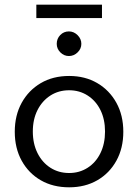

<svg xmlns="http://www.w3.org/2000/svg" viewBox="-20 -791 590 819"><path d="M275 8Q206 8 154 -22Q102 -52 72.5 -105.5Q43 -159 43 -229Q43 -299 72.5 -352.5Q102 -406 154 -436.5Q206 -467 275 -467Q343 -467 395 -436.5Q447 -406 476.5 -352.5Q506 -299 506 -229Q506 -159 476.5 -105.5Q447 -52 395 -22Q343 8 275 8ZM275 -53Q319 -53 354 -75.5Q389 -98 408.5 -138Q428 -178 428 -230Q428 -282 408.5 -321.5Q389 -361 354 -383.5Q319 -406 275 -406Q230 -406 195 -383.5Q160 -361 140 -321.5Q120 -282 120 -230Q120 -178 140 -138Q160 -98 195 -75.5Q230 -53 275 -53ZM274 -552Q253 -552 237.5 -567.5Q222 -583 222 -604Q222 -626 237 -641.5Q252 -657 274 -657Q295 -657 311 -641Q327 -625 327 -604Q327 -583 311 -567.5Q295 -552 274 -552ZM135 -714V-771H415V-714Z"/></svg>

Font: Inconsolata SemiExpanded
Style: Regular
Weight: 400
Width: 6
Monospace: yes
Designer: Raph Levien, Cyreal, Brenton Simpson
Foundry: Raph Levien, Cyreal, Google
Version: Version 3.000; ttfautohint (v1.8.2.53-6de2)